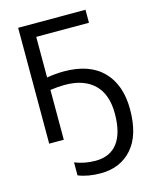

<svg xmlns="http://www.w3.org/2000/svg" viewBox="-138 -804 908 1143"><g transform="rotate(-15 315.5 -232.0)"><path d="M267 -314Q224 -314 177 -307V0H87V-714H502V-634H177V-384Q233 -393 282 -393Q440 -393 522.5 -308.5Q605 -224 605 -73Q605 86 532.5 168Q460 250 339 250Q260 250 201 226V146Q262 170 328 170Q418 170 464.5 108.5Q511 47 511 -73Q511 -191 447.5 -252.5Q384 -314 267 -314Z"/></g></svg>

Font: Advent Sans Logo
Style: Regular
Weight: 400
Designer: Types & Symbols
Foundry: Types & Symbols
Version: Version 1.002